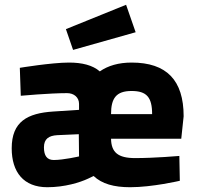

<svg xmlns="http://www.w3.org/2000/svg" viewBox="-20 -773 824 804"><path d="M286 -564 548 -638 508 -753 256 -651ZM445 -295C445 -361 466 -392 531 -392C594 -392 617 -366 617 -295H445ZM205 -103C177 -103 164 -121 164 -156C164 -192 185 -205 220 -207L310 -211C310 -180 311 -149 311 -118C311 -118 246 -103 205 -103ZM546 -111C474 -111 446 -135 445 -192H739L749 -286C749 -437 678 -511 531 -511C477 -511 432 -498 398 -474C368 -500 324 -511 269 -511C196 -511 63 -489 63 -489L67 -372C67 -372 187 -383 261 -383C290 -383 311 -365 311 -338V-313L203 -306C95 -299 29 -264 29 -152C29 -52 79 11 178 11C251 11 315 -9 349 -25L372 -36C407 -3 457 11 525 11C618 11 733 -16 733 -16L731 -120C731 -120 628 -111 546 -111Z"/></svg>

Font: RazerF5
Style: Bold
Weight: 700
Foundry: Razer Inc.
Version: Version 2